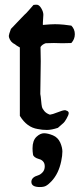

<svg xmlns="http://www.w3.org/2000/svg" viewBox="-20 -544 349 798"><path d="M115.2 72.3Q115.2 40 131.8 24.4Q147.5 9.8 163.1 9.8Q178.7 9.8 200.2 18.6Q220.7 27.3 230.5 48.8Q239.3 69.3 239.3 85.9Q239.3 102.5 234.4 126Q223.6 177.7 194.3 209Q181.6 222.7 170.9 228.5Q162.1 233.4 145.5 233.4Q110.4 233.4 110.4 211.9Q110.4 211.9 110.4 210.9Q111.3 192.4 138.7 184.6Q148.4 181.6 157.2 171.9Q166 162.1 166 147.5Q166 133.8 158.2 126Q151.4 119.1 142.6 117.2Q119.1 110.4 117.2 98.1Q115.2 85.9 115.2 72.3ZM160.2 -482.4 158.2 -449.2V-440.4Q191.4 -443.4 208.5 -443.4Q225.6 -443.4 246.1 -441.4L276.4 -437.5Q291 -422.9 291 -401.9Q291 -380.9 276.4 -365.2Q259.8 -364.3 239.3 -364.3L204.1 -365.2Q185.5 -365.2 169.9 -364.3Q155.3 -359.4 148.4 -348.6Q149.4 -314.5 149.4 -289.6Q149.4 -264.6 147.5 -153.3Q149.4 -144.5 150.9 -126.5Q152.3 -108.4 154.3 -100.1Q156.2 -91.8 164.6 -82Q172.9 -72.3 187.5 -67.4Q197.3 -68.4 219.2 -77.1Q241.2 -85.9 249 -85.9H252L253.9 -85Q265.6 -82 265.6 -74.2Q265.6 -66.4 256.8 -51.3Q248 -36.1 244.1 -33.2L220.7 -12.7Q194.3 -3.9 174.8 -3.9Q155.3 -3.9 136.7 -7.8Q91.8 -14.6 62.5 -62.5V-346.7Q59.6 -348.6 52.7 -352.5Q45.9 -356.4 43 -359.4L33.2 -365.2Q25.4 -371.1 21 -379.9Q16.6 -388.7 16.6 -394.5Q16.6 -400.4 25.4 -423.8L66.4 -466.8Q81.1 -482.4 83 -483.9Q85 -485.4 87.9 -488.3Q95.7 -496.1 119.1 -523.4Q123 -524.4 132.8 -524.4Q142.6 -524.4 151.4 -509.8Q160.2 -495.1 160.2 -482.4Z"/></svg>

Font: Essays1743
Style: Medium
Weight: 500
Designer: Based on the typeface in a 1743 English translation of the essays of Montaigne.  PostScript/TrueType font designed by Jo
Version: Version 002.100